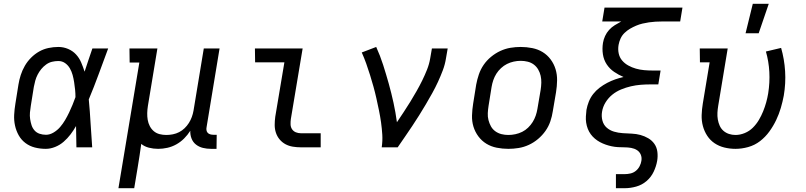

<svg xmlns="http://www.w3.org/2000/svg" viewBox="-20 -775 4240 1010"><path d="M221 8Q191 8 163.5 1Q136 -6 114 -22.5Q92 -39 78.5 -63Q65 -87 59 -114.5Q53 -142 54.5 -171Q56 -200 61 -230L77 -330Q81 -355 89 -380Q97 -405 110.5 -428.5Q124 -452 143.5 -471.5Q163 -491 186 -504Q209 -517 235 -522.5Q261 -528 287 -528Q314 -528 338.5 -517.5Q363 -507 380 -488.5Q397 -470 407 -446.5Q417 -423 425 -398Q435 -428 445 -458.5Q455 -489 466 -520H549Q524 -453 499.5 -386Q475 -319 447 -252Q453 -190 456.5 -126.5Q460 -63 465 0H382Q381 -28 381 -56Q381 -84 380 -112Q367 -89 351 -68Q335 -47 315 -29.5Q295 -12 270 -2Q245 8 221 8ZM222 -66Q242 -66 262 -78Q282 -90 296.5 -107Q311 -124 322.5 -143.5Q334 -163 343.5 -183Q353 -203 361.5 -223.5Q370 -244 377 -264Q377 -284 375 -303.5Q373 -323 370 -342.5Q367 -362 362 -380.5Q357 -399 347.5 -415.5Q338 -432 322.5 -443Q307 -454 287 -454Q270 -454 253.5 -450Q237 -446 222.5 -435.5Q208 -425 197 -411.5Q186 -398 178 -382.5Q170 -367 165.5 -350.5Q161 -334 158 -318L142 -218Q139 -200 137.5 -183Q136 -166 138.5 -149Q141 -132 146 -116.5Q151 -101 161.5 -89Q172 -77 188 -71.5Q204 -66 222 -66Z M603 215 713 -446H662L661 -520H808L758 -218Q755 -199 754.5 -180.5Q754 -162 757 -144.5Q760 -127 768 -111.5Q776 -96 789 -85Q802 -74 819 -69.5Q836 -65 855 -65Q872 -65 889.5 -68.5Q907 -72 922.5 -80Q938 -88 951 -100.5Q964 -113 973.5 -128Q983 -143 989 -159.5Q995 -176 998 -193L1052 -520H1135L1067 -108Q1065 -99 1066 -91Q1067 -83 1072 -77Q1077 -71 1085.5 -68.5Q1094 -66 1103 -66H1120L1119 8H1090Q1068 8 1047.5 3Q1027 -2 1011 -14.5Q995 -27 987.5 -46.5Q980 -66 981 -87Q967 -65 948.5 -46.5Q930 -28 907.5 -15.5Q885 -3 860.5 2.5Q836 8 812 8Q787 8 763.5 2Q740 -4 723 -18Q719 13 714 44.5Q709 76 704 107L686 215Z M1563 0Q1541 0 1520 -3.5Q1499 -7 1481.5 -16.5Q1464 -26 1451 -41.5Q1438 -57 1431.5 -76.5Q1425 -96 1425 -117.5Q1425 -139 1428 -161L1476 -447H1322L1321 -520H1572L1510 -149Q1508 -135 1508.5 -120.5Q1509 -106 1516.5 -95Q1524 -84 1536.5 -79Q1549 -74 1563 -74H1667V0Z M1988 0Q1993 -34 1991 -66.5Q1989 -99 1984.5 -131Q1980 -163 1973.5 -194.5Q1967 -226 1960 -257.5Q1953 -289 1944.5 -319.5Q1936 -350 1926.5 -380.5Q1917 -411 1906.5 -440.5Q1896 -470 1883 -499L1959 -528Q1980 -482 1995.5 -433.5Q2011 -385 2025 -335Q2039 -285 2050 -234.5Q2061 -184 2068 -132Q2086 -159 2104 -186Q2122 -213 2138.5 -240Q2155 -267 2171 -295Q2187 -323 2201 -351.5Q2215 -380 2226.5 -409Q2238 -438 2243 -468L2252 -520H2335L2326 -468Q2321 -436 2309.5 -405.5Q2298 -375 2284 -344.5Q2270 -314 2253.5 -284.5Q2237 -255 2220 -226Q2203 -197 2185 -168.5Q2167 -140 2148.5 -112Q2130 -84 2110.5 -56Q2091 -28 2072 0Z M2654 8Q2623 8 2593 2Q2563 -4 2538.5 -19Q2514 -34 2496.5 -57.5Q2479 -81 2470.5 -109Q2462 -137 2463 -168Q2464 -199 2469 -230L2485 -330Q2490 -357 2499 -383.5Q2508 -410 2524 -433.5Q2540 -457 2563 -476Q2586 -495 2612 -507Q2638 -519 2665 -523.5Q2692 -528 2719 -528Q2750 -528 2780 -522Q2810 -516 2834.5 -501Q2859 -486 2876.5 -462.5Q2894 -439 2902.5 -411Q2911 -383 2910.5 -352Q2910 -321 2905 -290L2888 -190Q2884 -163 2875 -136.5Q2866 -110 2849.5 -86.5Q2833 -63 2810.5 -44Q2788 -25 2762 -13Q2736 -1 2708.5 3.5Q2681 8 2654 8ZM2654 -65Q2672 -65 2691 -69Q2710 -73 2727 -81.5Q2744 -90 2758 -103.5Q2772 -117 2782 -133Q2792 -149 2798 -166.5Q2804 -184 2807 -202L2824 -302Q2827 -321 2827.5 -340Q2828 -359 2824 -376.5Q2820 -394 2811 -409.5Q2802 -425 2788 -435.5Q2774 -446 2756 -450.5Q2738 -455 2719 -455Q2701 -455 2682.5 -451Q2664 -447 2647 -438.5Q2630 -430 2615.5 -416.5Q2601 -403 2591 -387Q2581 -371 2575 -353.5Q2569 -336 2566 -318L2550 -218Q2547 -199 2546 -180Q2545 -161 2549.5 -143.5Q2554 -126 2562.5 -110.5Q2571 -95 2585.5 -84.5Q2600 -74 2617.5 -69.5Q2635 -65 2654 -65Z M3220 215V141H3267Q3281 141 3296.5 137.5Q3312 134 3324.5 124Q3337 114 3344.5 99.5Q3352 85 3354 71Q3357 53 3350.5 38Q3344 23 3330.5 14.5Q3317 6 3300 3Q3283 0 3265.5 0Q3248 0 3231 -1Q3214 -2 3197.5 -5.5Q3181 -9 3165.5 -14.5Q3150 -20 3136 -27.5Q3122 -35 3109.5 -45.5Q3097 -56 3087.5 -69Q3078 -82 3072 -97.5Q3066 -113 3063.5 -129.5Q3061 -146 3062 -163Q3063 -180 3065 -197Q3069 -219 3077.5 -240.5Q3086 -262 3100.5 -280.5Q3115 -299 3134 -313.5Q3153 -328 3174 -339Q3195 -350 3216.5 -357.5Q3238 -365 3260 -370Q3234 -381 3210.5 -397Q3187 -413 3171.5 -436.5Q3156 -460 3151.5 -489.5Q3147 -519 3152 -550Q3155 -568 3163 -585.5Q3171 -603 3184 -617.5Q3197 -632 3214 -642.5Q3231 -653 3248 -662H3148L3160 -735H3570L3558 -662H3462Q3445 -662 3428 -661Q3411 -660 3394 -657.5Q3377 -655 3360 -651Q3343 -647 3326.5 -640Q3310 -633 3294.5 -624Q3279 -615 3265.5 -602Q3252 -589 3244.5 -572.5Q3237 -556 3234 -539Q3230 -516 3234.5 -494.5Q3239 -473 3252.5 -457Q3266 -441 3285 -430.5Q3304 -420 3325 -414Q3346 -408 3368.5 -406Q3391 -404 3414 -404H3455L3443 -331H3402Q3376 -331 3350.5 -329Q3325 -327 3299 -321Q3273 -315 3247.5 -304.5Q3222 -294 3201 -277Q3180 -260 3165.5 -236.5Q3151 -213 3147 -187Q3143 -163 3149 -140.5Q3155 -118 3171.5 -103.5Q3188 -89 3210 -82.5Q3232 -76 3256 -74.5Q3280 -73 3303.5 -72Q3327 -71 3349 -65Q3371 -59 3390.5 -47.5Q3410 -36 3422.5 -18Q3435 0 3438 23.5Q3441 47 3437 71Q3432 100 3418.5 128.5Q3405 157 3381 177.5Q3357 198 3326.5 206.5Q3296 215 3267 215Z M3849 8Q3819 8 3790.5 1Q3762 -6 3739 -21.5Q3716 -37 3700.5 -60.5Q3685 -84 3677.5 -112Q3670 -140 3671 -170Q3672 -200 3677 -230L3713 -447H3662L3661 -520H3808L3758 -218Q3755 -200 3754 -182Q3753 -164 3756 -146.5Q3759 -129 3766 -113.5Q3773 -98 3785.5 -87Q3798 -76 3814.5 -70.5Q3831 -65 3849 -65Q3873 -65 3897.5 -75Q3922 -85 3940.5 -103.5Q3959 -122 3972 -144Q3985 -166 3994.5 -189.5Q4004 -213 4010.5 -236.5Q4017 -260 4021 -284Q4030 -341 4027 -396.5Q4024 -452 4009 -504L4089 -523Q4106 -464 4110 -400.5Q4114 -337 4103 -272Q4097 -240 4087.5 -207.5Q4078 -175 4063 -143.5Q4048 -112 4027 -83Q4006 -54 3978 -32.5Q3950 -11 3916 -1.5Q3882 8 3849 8ZM3902 -600 3940 -755H4024L3971 -600Z"/></svg>

Font: Iosevka Plex Etoile
Style: Italic
Weight: 400
Italic angle: -9°
Designer: Belleve Invis
Foundry: Belleve Invis
Version: Version 25.1.1; ttfautohint (v1.8.4)